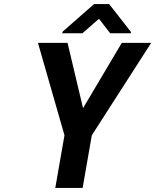

<svg xmlns="http://www.w3.org/2000/svg" viewBox="-20 -921 761 941"><path d="M387 -391 311 -711H166L296 -258L251 0H385L430 -258L721 -711H577ZM622 -764 515 -901H441L287 -766L285 -758H384L465 -829L520 -758H621Z"/></svg>

Font: Asimov
Style: NarIt
Weight: 500
Designer: Google
Version: Version 2.000980; 2014